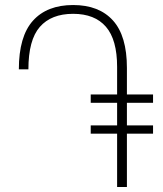

<svg xmlns="http://www.w3.org/2000/svg" viewBox="-20 -744 648 764"><path d="M341 -245H446V-335H341V-368H446V-478Q446 -586 401.5 -637.5Q357 -689 271 -689Q184 -689 138.5 -637Q93 -585 93 -468H55Q55 -599 111 -661.5Q167 -724 271 -724Q374 -724 429.5 -662.5Q485 -601 485 -474V-368H589V-335H485V-245H589V-212H485V0H446V-212H341Z"/></svg>

Font: Noto Sans Armenian SemiCondensed ExtraLight
Style: Regular
Weight: 200
Width: 4
Designer: Monotype Design Team
Foundry: Monotype Imaging Inc.
Version: Version 2.008; ttfautohint (v1.8.4.7-5d5b)